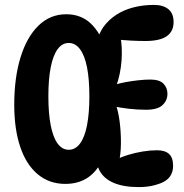

<svg xmlns="http://www.w3.org/2000/svg" viewBox="-20 -756 748 782"><path d="M246 -7Q181 -7 134 -46Q87 -85 62.5 -157.5Q38 -230 38 -329Q38 -439 63.5 -522Q89 -605 136.5 -651.5Q184 -698 250 -698Q315 -698 357 -653Q399 -608 419 -527.5Q439 -447 439 -340Q439 -186 392.5 -96.5Q346 -7 246 -7ZM260 -146Q287 -146 306 -171.5Q325 -197 334.5 -246Q344 -295 344 -364Q344 -433 334.5 -481.5Q325 -530 306 -555.5Q287 -581 260 -581Q233 -581 214.5 -555.5Q196 -530 186.5 -481.5Q177 -433 177 -364Q177 -295 186.5 -246Q196 -197 214.5 -171.5Q233 -146 260 -146ZM607 -736Q645 -736 666 -718.5Q687 -701 687 -666Q687 -628 659 -608.5Q631 -589 572 -589Q547 -589 515.5 -590.5Q484 -592 450 -596L470 -611Q479 -564 475 -509Q471 -454 453 -404L449 -411Q467 -417 491.5 -421.5Q516 -426 543 -429Q570 -432 592 -432Q630 -432 646 -415Q662 -398 662 -374Q662 -347 642 -328Q622 -309 575 -309Q540 -309 505 -313Q470 -317 438 -324L450 -336Q462 -303 467.5 -259Q473 -215 472.5 -171Q472 -127 464 -94L449 -104Q472 -116 501.5 -125Q531 -134 561.5 -139Q592 -144 619 -144Q652 -144 668.5 -129Q685 -114 685 -80Q685 -58 674.5 -40.5Q664 -23 640 -12Q628 -7 612.5 -2.5Q597 2 580 4Q563 6 545 6Q484 6 443.5 -11Q403 -28 385 -62Q366 -99 356 -159Q346 -219 346 -323Q346 -419 353 -481.5Q360 -544 372.5 -583.5Q385 -623 401 -646Q423 -676 454 -696Q485 -716 524 -726Q563 -736 607 -736Z"/></svg>

Font: DynaPuff Condensed
Style: Regular
Weight: 400
Width: 3
Designer: Toshi Omagari, Jennifer Daniel
Foundry: Google Fonts
Version: Version 2.000